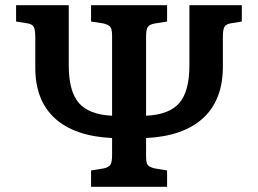

<svg xmlns="http://www.w3.org/2000/svg" viewBox="-20 -720 994 740"><path d="M331 0V-63L380 -71Q399 -75 405.5 -85Q412 -95 412 -122V-188Q267 -195 191.5 -264Q116 -333 116 -459V-577Q116 -606 110 -616.5Q104 -627 86 -630L42 -637V-700H245V-468Q245 -368 284 -323Q323 -278 412 -274V-582Q412 -607 405.5 -616Q399 -625 377 -630L331 -637V-700H624V-637L574 -629Q555 -625 549 -615Q543 -605 543 -578V-274Q632 -278 671 -323Q710 -368 710 -468V-700H912V-637L869 -630Q851 -627 845 -616.5Q839 -606 839 -577V-463Q839 -335 763 -265Q687 -195 543 -188V-118Q543 -93 549 -84.5Q555 -76 576 -71L624 -63V0Z"/></svg>

Font: Literata 12pt SemiBold
Style: Regular
Weight: 600
Designer: Latin by Veronika Burian and Jose Scaglione. Greek by Irene Vlachou. Cyrillic by Vera Evstafieva.
Foundry: TypeTogether
Version: Version 3.002